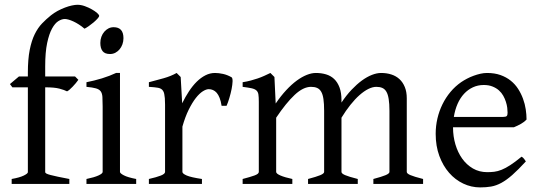

<svg xmlns="http://www.w3.org/2000/svg" viewBox="-20 -777 2283 811"><path d="M398.9 -710Q398.9 -706.1 391.8 -698.2Q384.8 -690.4 375 -682.1Q365.2 -673.8 354.7 -666.5Q344.2 -659.2 336.9 -655.8Q325.2 -666 313.2 -673.6Q301.3 -681.2 290.3 -686.3Q279.3 -691.4 269.8 -694.1Q260.3 -696.8 253.9 -696.8Q241.2 -696.8 226.8 -688Q212.4 -679.2 200 -656.7Q187.5 -634.3 179.2 -595.5Q170.9 -556.6 170.9 -496.1V-454.1H296.9L311 -439.9Q306.6 -433.1 300 -425.5Q293.5 -418 286.9 -410.9Q280.3 -403.8 273.9 -398.4Q267.6 -393.1 263.2 -391.1Q252 -397 231 -402.6Q210 -408.2 170.9 -408.2V-49.8Q170.9 -46.9 176 -43.9Q181.2 -41 193.4 -37.8Q205.6 -34.7 224.9 -30.5Q244.1 -26.4 272.9 -21V0H29.3V-21Q63 -26.9 80.3 -35.4Q97.7 -43.9 97.7 -49.8V-408.2H32.2L22 -421.9L60.1 -454.1H97.7V-469.2Q97.7 -526.9 105.5 -566.2Q113.3 -605.5 126.7 -632.6Q140.1 -659.7 157.7 -678Q175.3 -696.3 194.8 -711.9Q208 -722.7 223.6 -731Q239.3 -739.3 254.6 -745.1Q270 -751 283.9 -753.9Q297.9 -756.8 307.1 -756.8Q322.3 -756.8 338.4 -751Q354.5 -745.1 367.9 -737.5Q381.3 -730 390.1 -722.2Q398.9 -714.4 398.9 -710Z M501.5 -615.7Q501.5 -602.1 497.1 -589.8Q492.7 -577.6 485.1 -568.6Q477.5 -559.6 467.3 -554.2Q457 -548.8 444.8 -548.8Q422.9 -548.8 413.3 -561Q403.8 -573.2 403.8 -595.7Q403.8 -609.4 408.2 -621.6Q412.6 -633.8 420.4 -642.8Q428.2 -651.9 438.2 -657Q448.2 -662.1 460 -662.1Q501.5 -662.1 501.5 -615.7ZM345.2 0V-21Q378.4 -27.8 396 -35.9Q413.6 -43.9 413.6 -50.8V-327.1Q413.6 -352.1 412.6 -367.4Q411.6 -382.8 405.3 -391.4Q398.9 -399.9 385 -403.8Q371.1 -407.7 345.2 -410.2V-429.7Q360.4 -432.6 377.2 -436.8Q394 -440.9 410.6 -446Q427.2 -451.2 442.4 -457Q457.5 -462.9 470.2 -468.8H486.8V-50.8Q486.8 -44.9 503.2 -36.4Q519.5 -27.8 555.2 -21V0Z M958 -450.7Q962.4 -447.8 962.4 -435.1V-433.6Q961.9 -419.4 958.3 -400.9Q954.6 -382.3 948.7 -362.8Q942.9 -343.3 937 -330.1H916Q913.1 -349.6 907.7 -363.3Q902.3 -377 895.3 -385Q888.2 -393.1 879.6 -396.7Q871.1 -400.4 861.8 -400.4Q851.1 -400.4 836.7 -391.4Q822.3 -382.3 807.1 -363Q792 -343.8 777.1 -313.7Q762.2 -283.7 750.5 -242.2V-50.8Q750.5 -43.5 768.8 -35.6Q787.1 -27.8 833 -21V0H608.9V-21Q641.1 -28.3 659.2 -35.4Q677.2 -42.5 677.2 -50.8V-335Q677.2 -351.1 676.3 -362.1Q675.3 -373 673.8 -379.9Q672.4 -386.7 670.2 -390.6Q668 -394.5 666 -397Q662.6 -400.4 658.4 -402.6Q654.3 -404.8 647.7 -406.2Q641.1 -407.7 631.8 -408.4Q622.6 -409.2 608.9 -410.2V-429.7Q640.6 -438 671.1 -446.5Q701.7 -455.1 726.1 -468.8L743.2 -451.7L749.5 -340.8Q762.7 -367.7 778.1 -391.1Q793.5 -414.6 811 -431.9Q828.6 -449.2 847.9 -459Q867.2 -468.8 888.2 -468.8Q903.8 -468.8 921.9 -464.8Q939.9 -460.9 958 -450.7Z M1557.1 0V-21Q1592.3 -30.3 1608.6 -37.1Q1625 -43.9 1625 -50.8V-309.1Q1625 -338.9 1621.8 -358.6Q1618.7 -378.4 1612.1 -389.6Q1605.5 -400.9 1595 -405.5Q1584.5 -410.2 1569.8 -410.2Q1553.7 -410.2 1535.6 -401.1Q1517.6 -392.1 1498.5 -375.2Q1479.5 -358.4 1460.2 -334.2Q1440.9 -310.1 1422.4 -279.8V-50.8Q1422.4 -43.9 1437.5 -37.4Q1452.6 -30.8 1491.2 -21V0H1281.2V-21Q1316.4 -30.3 1332.8 -37.1Q1349.1 -43.9 1349.1 -50.8V-309.1Q1349.1 -338.9 1346.2 -358.6Q1343.3 -378.4 1336.7 -389.6Q1330.1 -400.9 1319.6 -405.5Q1309.1 -410.2 1293.9 -410.2Q1260.7 -410.2 1224.4 -376Q1188 -341.8 1146.5 -279.8V-50.8Q1146.5 -43.5 1164.8 -35.6Q1183.1 -27.8 1214.8 -21V0H1004.9V-21Q1037.1 -29.3 1055.2 -35.9Q1073.2 -42.5 1073.2 -50.8V-347.2Q1073.2 -366.7 1071.5 -377.9Q1069.8 -389.2 1062.7 -395.3Q1055.7 -401.4 1042 -404.3Q1028.3 -407.2 1004.9 -410.2V-429.7Q1023.4 -432.6 1039.1 -436.8Q1054.7 -440.9 1068.8 -445.8Q1083 -450.7 1095.9 -456.5Q1108.9 -462.4 1122.1 -468.8L1139.2 -451.7L1144.5 -339.8Q1166.5 -372.1 1189 -396.2Q1211.4 -420.4 1233.4 -436.5Q1255.4 -452.6 1275.9 -460.7Q1296.4 -468.8 1314 -468.8Q1337.4 -468.8 1357.2 -462.9Q1377 -457 1391.4 -443.4Q1405.8 -429.7 1414.1 -407.7Q1422.4 -385.7 1422.4 -353V-343.8Q1442.9 -374.5 1464.8 -397.7Q1486.8 -420.9 1508.5 -436.8Q1530.3 -452.6 1551 -460.7Q1571.8 -468.8 1589.8 -468.8Q1613.3 -468.8 1633.1 -462.4Q1652.8 -456.1 1667.2 -442.9Q1681.6 -429.7 1689.9 -409.4Q1698.2 -389.2 1698.2 -361.8V-50.8Q1698.2 -43.9 1713.4 -37.4Q1728.5 -30.8 1767.1 -21V0Z M2023.4 -418Q1998.5 -418 1977.5 -408.2Q1956.5 -398.4 1940.2 -380.9Q1923.8 -363.3 1912.8 -338.4Q1901.9 -313.5 1897 -283.2H2105.5Q2116.7 -283.2 2120.4 -286.9Q2124 -290.5 2124 -300.8Q2124 -309.6 2122.6 -321.8Q2121.1 -334 2116.9 -346.9Q2112.8 -359.9 2105.7 -372.6Q2098.6 -385.3 2087.4 -395.3Q2076.2 -405.3 2060.3 -411.6Q2044.4 -418 2023.4 -418ZM2204.1 -272Q2195.3 -262.2 2180.7 -253.9Q2166 -245.6 2150.4 -239.3H1893.6V-237.8Q1893.6 -201.2 1903.6 -167.2Q1913.6 -133.3 1932.1 -107.2Q1950.7 -81.1 1977.5 -65.4Q2004.4 -49.8 2038.1 -49.8Q2053.2 -49.8 2067.6 -51.5Q2082 -53.2 2098.6 -59.8Q2115.2 -66.4 2135.5 -79.6Q2155.8 -92.8 2183.1 -115.2Q2189.5 -111.8 2194.1 -105.5Q2198.7 -99.1 2201.2 -95.2Q2168.5 -59.6 2143.8 -37.8Q2119.1 -16.1 2097.4 -4.4Q2075.7 7.3 2054.4 11Q2033.2 14.6 2008.3 14.6Q1970.7 14.6 1936.8 -1.5Q1902.8 -17.6 1877 -47.1Q1851.1 -76.7 1835.7 -118.4Q1820.3 -160.2 1820.3 -211.9Q1820.3 -244.6 1827.6 -276.4Q1835 -308.1 1848.9 -336.4Q1862.8 -364.7 1882.8 -388.7Q1902.8 -412.6 1928.2 -430.2Q1939 -437.5 1952.4 -444.6Q1965.8 -451.7 1980.5 -457Q1995.1 -462.4 2009.5 -465.6Q2023.9 -468.8 2037.1 -468.8Q2069.3 -468.8 2094 -460Q2118.7 -451.2 2137.2 -436.3Q2155.8 -421.4 2168.5 -401.6Q2181.2 -381.8 2189.2 -359.9Q2197.3 -337.9 2200.7 -315.2Q2204.1 -292.5 2204.1 -272Z"/></svg>

Font: Akkhara
Style: Regular
Weight: 400
Designer: J. Victor Gaultney
Version: Version 1.00 June 13, 2006, initial release